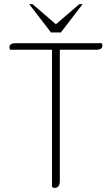

<svg xmlns="http://www.w3.org/2000/svg" viewBox="-20 -910 544 934"><path d="M478 -688Q478 -678 470.5 -673Q463 -668 449 -668H271V-31Q271 4 246 4Q240 4 233 0V-668H29Q26 -674 26 -680Q26 -690 33.5 -695Q41 -700 55 -700H475Q478 -694 478 -688ZM122 -890H138L252 -792L366 -890H382L276 -752H228Z"/></svg>

Font: Thasadith
Style: Regular
Weight: 400
Designer: Cadson Demak Co.,Ltd.
Foundry: Cadson Demak Co.,Ltd.
Version: Version 1.000; ttfautohint (v1.6)